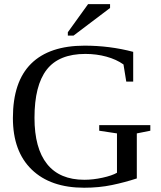

<svg xmlns="http://www.w3.org/2000/svg" viewBox="-20 -878 762 908"><path d="M627 -34.2Q570.3 -15.6 509.3 -2.9Q448.2 9.8 377.9 9.8Q218.8 9.8 129.9 -76.2Q41 -162.1 41 -319.8Q41 -491.7 127.2 -576.9Q213.4 -662.1 379.9 -662.1Q499 -662.1 609.9 -632.8V-492.2H577.1L564 -573.2Q530.3 -597.2 483.2 -610.1Q436 -623 383.8 -623Q258.8 -623 200.9 -548.6Q143.1 -474.1 143.1 -320.8Q143.1 -176.8 202.6 -102.3Q262.2 -27.8 378.9 -27.8Q419.9 -27.8 464.8 -37.6Q509.8 -47.4 533.2 -61V-247.1L449.2 -259.8V-286.1H690.9V-259.8L627 -247.1ZM300.8 -709.5V-725.6L396.5 -858.4H500.5V-840.3L327.6 -709.5Z"/></svg>

Font: Times New Roman
Style: Regular
Weight: 400
Designer: Steve Matteson
Foundry: Ascender Corporation
Version: Version 2.00.3